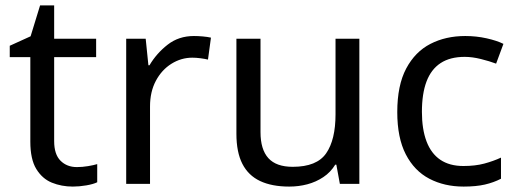

<svg xmlns="http://www.w3.org/2000/svg" viewBox="-20 -679 1912 709"><path d="M249 10Q207 10 171.5 -4.5Q136 -19 114 -55Q92 -91 92 -156V-468H16V-510L93 -545L128 -659H180V-536H335V-468H180V-158Q180 -109 203.5 -85.5Q227 -62 264 -62Q284 -62 305 -65.5Q326 -69 339 -73V-6Q325 1 299 5.5Q273 10 249 10Z M446 0V-536H518L528 -438H532Q558 -482 599 -514Q640 -546 696 -546Q711 -546 728.5 -544.5Q746 -543 759 -540L748 -459Q735 -462 719.5 -464Q704 -466 690 -466Q649 -466 613 -443.5Q577 -421 555.5 -380.5Q534 -340 534 -286V0Z M1048 10Q984 10 940.5 -10.5Q897 -31 875 -74Q853 -117 853 -185V-536H942V-191Q942 -127 971 -95Q1000 -63 1061 -63Q1150 -63 1184.5 -113Q1219 -163 1219 -257V-536H1307V0H1235L1222 -71H1218Q1201 -43 1174 -25Q1147 -7 1115 1.5Q1083 10 1048 10Z M1692 10Q1621 10 1565.5 -19Q1510 -48 1478.5 -109Q1447 -170 1447 -265Q1447 -364 1480 -426Q1513 -488 1569.5 -517Q1626 -546 1698 -546Q1739 -546 1777 -537.5Q1815 -529 1839 -517L1812 -444Q1788 -453 1756 -461Q1724 -469 1696 -469Q1642 -469 1607 -446Q1572 -423 1555 -378Q1538 -333 1538 -266Q1538 -202 1555 -157Q1572 -112 1606 -89Q1640 -66 1691 -66Q1735 -66 1768.5 -75Q1802 -84 1830 -97V-19Q1803 -5 1770.5 2.5Q1738 10 1692 10Z"/></svg>

Font: Noto Sans Symbols
Style: Regular
Weight: 400
Designer: Monotype Design Team
Foundry: Monotype Imaging Inc.
Version: Version 2.002